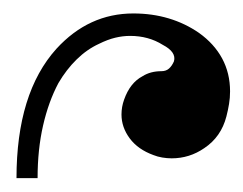

<svg xmlns="http://www.w3.org/2000/svg" viewBox="-20 -786 360 284"><path d="M314.9 -613.8Q307.1 -583.5 282.2 -566.9Q260.3 -551.8 233.9 -551.8Q227.1 -551.8 220 -553Q212.9 -554.2 207 -556.6Q184.1 -564.9 171.9 -581.3Q159.7 -597.7 159.7 -616.7Q159.7 -627.9 163.6 -638.7Q172.4 -663.6 190.9 -673.3Q202.6 -680.7 218.8 -680.7Q225.6 -680.7 230 -684.6Q234.4 -688.5 237.3 -695.3Q241.2 -709 220.7 -719.7Q199.7 -732.9 172.4 -732.9Q161.6 -732.9 150.4 -730.2Q139.2 -727.5 126.5 -721.2Q108.4 -712.9 93.3 -698Q78.1 -683.1 66.4 -663.1Q51.8 -635.7 43.7 -600.3Q35.6 -564.9 35.6 -522.5H4.4Q4.4 -648.4 63.5 -713.9Q111.3 -766.1 177.2 -766.1Q205.1 -766.1 229.5 -758.8Q253.9 -751.5 274.4 -737.3Q296.9 -721.2 308.6 -699.5Q320.3 -677.7 320.3 -650.9Q320.3 -641.1 318.8 -632.3Q317.4 -623.5 314.9 -613.8Z"/></svg>

Font: Arian Grqi
Style: Italic
Weight: 400
Italic angle: -15°
Designer: Ruben Hakobyan (Tarumian)
Foundry: Ruben Hakobyan (Tarumian)
Version: Version 1.002